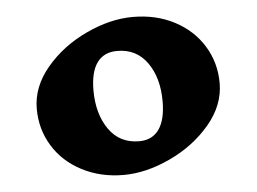

<svg xmlns="http://www.w3.org/2000/svg" viewBox="-39 -874 687 514"><g transform="rotate(-5 304.5 -617.5)"><path d="M551.1 -630.2Q551.1 -571 507.8 -519.6Q464.4 -468.2 399.4 -437.9Q334.4 -407.5 274 -407.5Q212 -407.5 162.3 -433.4Q112.5 -459.2 84.9 -504.2Q57.3 -549.2 57.3 -604Q57.3 -663.2 100.6 -714.6Q144 -766 209 -796.4Q274 -826.8 334.4 -826.8Q397.3 -826.8 446.6 -800.9Q495.9 -775 523.5 -730Q551.1 -685 551.1 -630.2ZM212.8 -640Q212.8 -577 241.7 -535.4Q270.6 -493.8 323.3 -493.8Q358.2 -493.8 376.5 -519.6Q394.7 -545.5 394.7 -595Q394.7 -658 365.8 -698.9Q336.9 -739.8 285.1 -739.8Q249.4 -739.8 231.1 -714.6Q212.8 -689.5 212.8 -640Z"/></g></svg>

Font: InknutAntiqua
Style: Bold
Weight: 700
Designer: Claus Eggers Srensen
Foundry: Claus Eggers Srensen
Version: Version 1.000; ttfautohint (v1.2) -l 7 -r 28 -G 50 -x 13 -D 